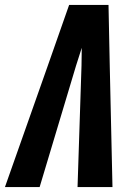

<svg xmlns="http://www.w3.org/2000/svg" viewBox="-43 -755 563 775"><path d="M-23 0 150 -490 236 -735H395L400 -490L411 0H270L286 -490Q286 -508 286.5 -526Q287 -544 287 -562Q281 -544 275.5 -526Q270 -508 264 -490L117 0Z"/></svg>

Font: Iosevka SS04 Heavy
Style: Italic
Weight: 900
Italic angle: -9°
Monospace: yes
Designer: Belleve Invis
Foundry: Belleve Invis
Version: Version 19.0.0; ttfautohint (v1.8.4)